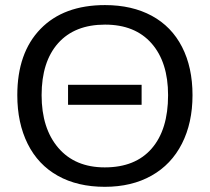

<svg xmlns="http://www.w3.org/2000/svg" viewBox="-20 -718 818 748"><path d="M730 -347.2Q730 -239.3 688.7 -158.2Q647.5 -77.1 570.3 -33.7Q493.2 9.8 388.2 9.8Q282.2 9.8 205.3 -33.2Q128.4 -76.2 87.9 -157.5Q47.4 -238.8 47.4 -347.2Q47.4 -512.2 137.7 -605.2Q228 -698.2 389.2 -698.2Q494.1 -698.2 571.3 -656.5Q648.4 -614.7 689.2 -535.2Q730 -455.6 730 -347.2ZM634.8 -347.2Q634.8 -475.6 570.6 -548.8Q506.3 -622.1 389.2 -622.1Q271 -622.1 206.5 -549.8Q142.1 -477.5 142.1 -347.2Q142.1 -217.8 207.3 -141.8Q272.5 -65.9 388.2 -65.9Q507.3 -65.9 571 -139.4Q634.8 -212.9 634.8 -347.2ZM245.1 -387.7H531.7V-309.6H245.1Z"/></svg>

Font: Liberation Sans
Style: Regular
Weight: 400
Designer: Steve Matteson
Foundry: Ascender Corporation
Version: Version 2.00.1